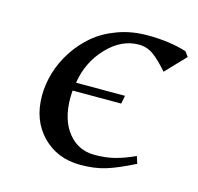

<svg xmlns="http://www.w3.org/2000/svg" viewBox="-76 -532 637 618"><g transform="rotate(15 243.0 -222.5)"><path d="M64.9 -176.8Q64.9 -214.8 76.4 -253.7Q87.9 -292.5 111.1 -328.1Q134.3 -363.8 166.7 -391.4Q199.2 -418.9 244.9 -435.5Q290.5 -452.1 342.8 -452.1Q418 -452.1 474.1 -434.1L485.8 -418L422.9 -352.1Q396 -383.3 373.8 -399.7Q351.6 -416 324.2 -416Q266.1 -416 218.5 -365.7Q170.9 -315.4 160.2 -245.1H323.2L317.9 -217.8H155.8Q154.8 -203.6 154.8 -193.8Q154.8 -121.1 188.7 -78.6Q222.7 -36.1 276.9 -36.1Q314.5 -36.1 344.2 -43.7Q374 -51.3 410.2 -67.9L418 -43.9Q361.8 -15.6 325.4 -4.4Q289.1 6.8 241.2 6.8Q164.1 6.8 114.5 -44.2Q64.9 -95.2 64.9 -176.8Z"/></g></svg>

Font: Dehuti
Style: Bold-Italic
Weight: 700
Version: Version 1.2